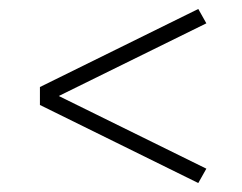

<svg xmlns="http://www.w3.org/2000/svg" viewBox="-20 -554 540 428"><path d="M422 -146 69 -320V-360L422 -534L440 -502L111 -340L440 -178Z"/></svg>

Font: iosevka_custom_sans_ss08 XLt
Style: Regular
Weight: 200
Designer: Belleve Invis
Foundry: Belleve Invis
Version: Version 10.3.0; ttfautohint (v1.8.3)